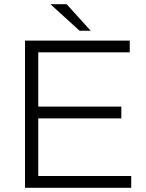

<svg xmlns="http://www.w3.org/2000/svg" viewBox="-20 -893 695 913"><path d="M99 0V-700H597V-644H162V-386H557V-330H162V-56H604V0ZM411 -747H358L220 -873H297Z"/></svg>

Font: REM Medium ExtraLight
Style: Regular
Weight: 250
Version: Version 1.005;gftools[0.9.28]